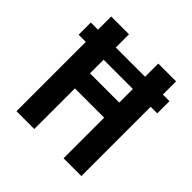

<svg xmlns="http://www.w3.org/2000/svg" viewBox="-174 -803 946 946"><g transform="rotate(45 299.0 -330.0)"><path d="M25 -568H573V-483H25ZM403 0V-660H527V0ZM75 0V-660H199V0ZM153 -283V-388H459V-283Z"/></g></svg>

Font: Bricolage Grotesque 72pt SemiCondensed SemiBold
Style: Regular
Weight: 600
Width: 4
Designer: Mathieu Triay
Foundry: Atelier Triay
Version: Version 1.001;gftools[0.9.33.dev8+g029e19f]